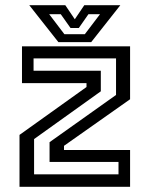

<svg xmlns="http://www.w3.org/2000/svg" viewBox="-20 -718 575 738"><path d="M111 -48H435.5V-95.5H170.5V-171.5L426 -353V-493.5H109V-446H367.5V-367L111 -183.5ZM55 0V-199.5L312.5 -383.5V-398.5H64.5V-540H480V-336.5L226 -157.5V-141.5H480V0ZM204.5 -556 92.5 -698H231L267.5 -644L304 -698H442.5L330.5 -556ZM227.5 -586.5H306L364.5 -663.5H320L283 -610.5H251L213.5 -663.5H169Z"/></svg>

Font: Tourney Thin Medium
Style: Regular
Weight: 500
Version: Version 1.015